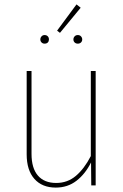

<svg xmlns="http://www.w3.org/2000/svg" viewBox="-20 -841 559 871"><path d="M414 0H394L393 -104Q367 -52 327 -21Q287 10 233 10Q171 10 136 -29.5Q101 -69 101 -141V-519H123V-143Q123 -78 152 -44.5Q181 -11 235 -11Q286 -11 324 -43Q362 -75 392 -133V-519H414ZM327 -821 346 -806 252 -692 239 -702ZM202 -662Q202 -654 197 -648.5Q192 -643 182 -643Q174 -643 168.5 -648.5Q163 -654 163 -662Q163 -670 168.5 -676Q174 -682 182 -682Q191 -682 196.5 -676.5Q202 -671 202 -662ZM353 -662Q353 -654 347.5 -648.5Q342 -643 333 -643Q324 -643 318.5 -648.5Q313 -654 313 -662Q313 -670 318.5 -676Q324 -682 333 -682Q342 -682 347.5 -676Q353 -670 353 -662Z"/></svg>

Font: Fira Sans Condensed Thin
Style: Regular
Weight: 250
Width: 3
Designer: Carrois Corporate & Edenspiekermann AG
Foundry: Carrois Corporate GbR & Edenspiekermann AG
Version: Version 4.203